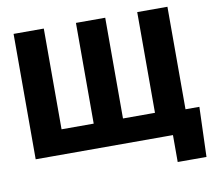

<svg xmlns="http://www.w3.org/2000/svg" viewBox="-92 -834 1221 1097"><g transform="rotate(-10 518.5 -286.0)"><path d="M55.2 -727.5H230.5V-143.1H417V-727.5H586.9V-143.1H772.5V-727.5H947.8V0H55.2ZM851.6 156.2V0H806.6V-132.8H1028.3L1018.6 156.2Z"/></g></svg>

Font: Inter Extra Bold
Style: Regular
Weight: 800
Designer: Rasmus Andersson
Foundry: rsms
Version: Version 4.000;git-3c8e0fc